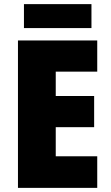

<svg xmlns="http://www.w3.org/2000/svg" viewBox="-20 -910 536 930"><path d="M96 -890V-774H423V-890ZM451 -153H250V-294H436V-445H250V-563H451V-714H67V0H451Z"/></svg>

Font: Noto Sans UI SemiCondensed Black
Style: Regular
Weight: 900
Width: 4
Designer: Monotype Design Team
Foundry: Monotype Imaging Inc.
Version: 1.001